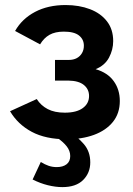

<svg xmlns="http://www.w3.org/2000/svg" viewBox="-20 -553 536 774"><path d="M248.4 8.4Q163.9 8.4 107.8 -21.7Q51.6 -51.8 20.5 -104.6L128.1 -153.7Q144.8 -127.6 172.4 -113.2Q200 -98.8 241.3 -98.8Q288.4 -98.8 313.7 -117.3Q339 -135.7 339 -166Q339 -193.6 317.9 -210.6Q296.8 -227.6 255.6 -228.1H201.7V-311.4H257.3Q276 -311.4 289.6 -318.7Q303.1 -326.1 310.6 -339.1Q318.1 -352.1 318.1 -368.7Q318.1 -394.3 298.5 -409.9Q278.9 -425.5 237.5 -425.5Q202.3 -425.5 179.6 -412.7Q156.8 -399.8 141.6 -374.2L40.8 -428.2Q68.9 -477.5 121.4 -505.1Q173.9 -532.7 244.2 -532.7Q299.2 -532.7 342.8 -516Q386.4 -499.3 411.3 -466.9Q436.3 -434.5 436.3 -387.4Q436.3 -352.6 419.5 -320.9Q402.7 -289.2 365.5 -274.1Q413.9 -260.1 438.4 -226Q463 -192 463 -145.9Q463 -96.1 435.2 -61.6Q407.4 -27.2 359 -9.4Q310.6 8.4 248.4 8.4ZM231.1 201.3Q204.2 201.3 173 193.7Q141.9 186 111.5 170.6L144.5 100Q160.5 110 175.9 115.3Q191.4 120.6 208.5 120.6Q233.6 120.6 248.3 109.3Q263.1 97.9 263.1 76.1Q263.1 54.7 248.5 36.4Q233.9 18.1 207.4 0L252 -28.9Q291.6 -2.5 317.8 27.6Q343.9 57.8 343.9 101.5Q343.9 143.9 315.2 172.6Q286.5 201.3 231.1 201.3Z"/></svg>

Font: Raleway Thin
Style: Regular
Weight: 100
Designer: Matt McInerney, Pablo Impallari, Rodrigo Fuenzalida
Foundry: Matt McInerney, Pablo Impallari, Rodrigo Fuenzalida
Version: Version 4.026